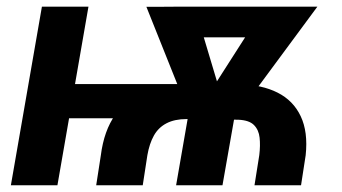

<svg xmlns="http://www.w3.org/2000/svg" viewBox="-20 -548 1013 568"><path d="M578.1 -299.3 560.5 -198.2H91.8L109.4 -299.3ZM241.7 -528.3 149.9 0H12.2L104 -528.3ZM402.3 0H264.6L278.3 -88.4Q287.6 -161.6 321 -208.5Q354.5 -255.4 408.9 -277.6Q463.4 -299.8 535.6 -299.8L688 -298.8Q754.9 -297.4 801.3 -273.9Q847.7 -250.5 869.6 -204.1Q891.6 -157.7 884.3 -88.9L870.6 0H732.9L747.1 -89.4Q750.5 -117.7 748 -140.6Q745.6 -163.6 731.4 -178Q717.3 -192.4 685.1 -193.8L532.2 -195.8Q496.6 -195.8 472.7 -183.3Q448.7 -170.9 435.3 -147Q421.9 -123 416 -88.9ZM848.1 -528.3 832 -437.5H477.1L493.2 -528.3ZM586.4 -252 763.2 -528.3H918.9L668.5 -189.5H591.8ZM555.7 -528.3 643.1 -236.3 620.6 -189.5H548.3L413.1 -527.8ZM683.1 -255.4 638.2 0H501L545.4 -255.4Z"/></svg>

Font: Roboto
Style: Bold Italic
Weight: 700
Italic angle: -12°
Designer: Christian Robertson
Foundry: Google
Version: Version 3.0